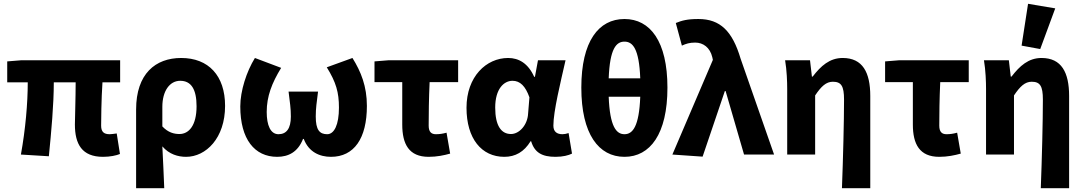

<svg xmlns="http://www.w3.org/2000/svg" viewBox="-20 -813 5704 1010"><path d="M522 12C559 12 592 5 611 -3L594 -111C579 -109 566 -107 557 -107C528 -107 512 -118 512 -152C512 -175 513 -293 519 -380H612V-496H92L18 -490V-380H126C126 -270 114 -133 90 0L237 9C250 -122 263 -262 263 -380H378C378 -297 374 -187 374 -158C374 -55 411 12 522 12Z M696 177H844C841 104 838 33 834 -43C870 -1 917 12 959 12C1063 12 1164 -86 1164 -256C1164 -415 1077 -508 933 -508C798 -508 696 -425 696 -237ZM924 -108C895 -108 864 -116 834 -148V-251C834 -335 873 -388 928 -388C986 -388 1014 -343 1014 -254C1014 -152 973 -108 924 -108Z M1438 12C1497 12 1547 -13 1574 -82H1578C1604 -13 1662 12 1721 12C1843 12 1910 -85 1910 -256C1910 -359 1879 -436 1834 -508L1699 -459C1748 -380 1763 -327 1763 -247C1763 -156 1738 -107 1701 -107C1661 -107 1641 -130 1641 -200C1641 -245 1646 -273 1653 -331H1498C1505 -273 1510 -245 1510 -200C1510 -137 1487 -107 1445 -107C1403 -107 1383 -154 1383 -224C1383 -306 1410 -376 1459 -456L1321 -508C1277 -437 1244 -335 1244 -253C1244 -81 1319 12 1438 12Z M2235 12C2278 12 2316 4 2348 -5L2329 -115C2307 -109 2291 -107 2273 -107C2250 -107 2235 -118 2235 -152C2235 -211 2236 -295 2240 -381H2390V-496H2024L1950 -490V-381H2096V-158C2096 -55 2131 12 2235 12Z M2633 12C2691 12 2737 -14 2771 -70H2774C2792 -10 2832 12 2902 12C2942 12 2971 4 2989 -5L2971 -113C2960 -109 2948 -107 2939 -107C2911 -107 2891 -119 2891 -152C2891 -228 2929 -381 2955 -496H2810L2794 -409H2790C2758 -480 2709 -508 2653 -508C2538 -508 2434 -410 2434 -246C2434 -84 2513 12 2633 12ZM2668 -108C2617 -108 2585 -151 2585 -247C2585 -346 2631 -388 2676 -388C2716 -388 2744 -360 2765 -301L2758 -215C2755 -156 2712 -108 2668 -108Z M3265 12C3400 12 3491 -108 3491 -352C3491 -596 3400 -713 3265 -713C3129 -713 3038 -596 3038 -352C3038 -108 3129 12 3265 12ZM3265 -594C3308 -594 3342 -558 3348 -401H3182C3188 -558 3222 -594 3265 -594ZM3265 -107C3222 -107 3188 -147 3182 -304H3348C3342 -147 3308 -107 3265 -107Z M3676 11 3793 -334H3797L3894 0H4052L3876 -504C3833 -649 3769 -713 3654 -713C3595 -713 3567 -705 3535 -692L3567 -573C3589 -583 3607 -589 3637 -589C3679 -589 3715 -563 3727 -512L3730 -498L3517 0Z M4409 177H4558V-308C4558 -432 4518 -508 4413 -508C4344 -508 4298 -466 4255 -410H4251L4241 -496H4110C4119 -442 4121 -383 4121 -344V0H4268V-311C4300 -359 4326 -383 4361 -383C4405 -383 4420 -361 4420 -289C4420 -175 4415 21 4409 177Z M4921 12C4964 12 5002 4 5034 -5L5015 -115C4993 -109 4977 -107 4959 -107C4936 -107 4921 -118 4921 -152C4921 -211 4922 -295 4926 -381H5076V-496H4710L4636 -490V-381H4782V-158C4782 -55 4817 12 4921 12Z M5455 177H5604V-308C5604 -432 5564 -508 5459 -508C5390 -508 5344 -466 5301 -410H5297L5287 -496H5156C5165 -442 5167 -383 5167 -344V0H5314V-311C5346 -359 5372 -383 5407 -383C5451 -383 5466 -361 5466 -289C5466 -175 5461 21 5455 177ZM5354 -573 5452 -555 5531 -769 5388 -793Z"/></svg>

Font: Giro Sans Regular
Style: Bold
Weight: 700
Designer: Paul D. Hunt
Foundry: Adobe Systems Incorporated
Version: Version 1.000;PS 1.0;hotconv 1.0.88;makeotf.lib2.5.647800